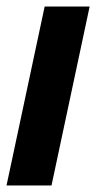

<svg xmlns="http://www.w3.org/2000/svg" viewBox="-29 -569 295 589"><path d="M-9 0 108 -549H246L129 0Z"/></svg>

Font: Noto Sans ExtraCondensed ExtraBold
Style: Italic
Weight: 800
Width: 2
Italic angle: -12°
Designer: Monotype Design Team
Foundry: Monotype Imaging Inc.
Version: Version 2.013; ttfautohint (v1.8.4.7-5d5b)